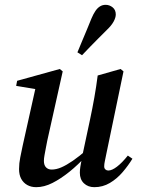

<svg xmlns="http://www.w3.org/2000/svg" viewBox="-20 -762 589 796"><path d="M130 14Q109 14 93 5Q77 -4 68 -20.5Q59 -37 59 -61Q59 -85 64 -109.5Q69 -134 74 -158L129 -405L143 -390L47 -406L51 -427L228 -476L240 -466L176 -179Q173 -164 170 -148Q167 -132 164.5 -118.5Q162 -105 162 -95Q162 -77 171 -68Q180 -59 194 -59Q213 -59 234 -68Q255 -77 282 -95.5Q309 -114 342 -143L350 -117H339Q304 -79 268 -50Q232 -21 197.5 -3.5Q163 14 130 14ZM371 14Q345 14 328 -2Q311 -18 311 -46Q311 -56 313 -70Q315 -84 321 -111V-115L353 -265Q363 -312 371 -357Q379 -402 385 -449L480 -476L492 -466L420 -120Q417 -104 414.5 -93Q412 -82 412 -72Q412 -64 417 -59.5Q422 -55 429 -55Q444 -55 465 -71Q486 -87 510 -117L529 -104Q512 -76 488.5 -48.5Q465 -21 435.5 -3.5Q406 14 371 14ZM301 -545Q311 -569 320.5 -592Q330 -615 340 -638.5Q350 -662 359 -685Q367 -704 375.5 -716.5Q384 -729 394.5 -735.5Q405 -742 418 -742Q434 -742 447 -731.5Q460 -721 460 -702Q460 -689 451 -672.5Q442 -656 423 -638Q406 -621 388.5 -603.5Q371 -586 354 -568.5Q337 -551 320 -533Z"/></svg>

Font: Source Serif 4 48pt SemiBold
Style: Italic
Weight: 600
Italic angle: -12°
Designer: Frank Grießhammer
Foundry: Adobe Systems Incorporated
Version: Version 4.004;hotconv 1.0.116;makeotfexe 2.5.65601